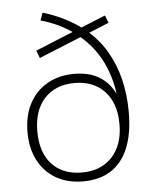

<svg xmlns="http://www.w3.org/2000/svg" viewBox="-53 -785 662 838"><g transform="rotate(-5 278.0 -366.5)"><path d="M277 8Q210 8 159.5 -21Q109 -50 81.5 -103Q54 -156 54 -227Q54 -299 82 -352Q110 -405 161 -434Q212 -463 280 -463Q360 -463 410 -420.5Q460 -378 479 -293H460Q461 -391 424.5 -478.5Q388 -566 313 -627L330 -624L136 -545L123 -578L299 -650L298 -638Q268 -661 231.5 -678.5Q195 -696 153 -708L165 -741Q215 -726 258 -704.5Q301 -683 336 -656L322 -659L435 -705L448 -672L351 -632L352 -643Q403 -600 436 -543.5Q469 -487 485.5 -420Q502 -353 502 -276Q502 -183 476 -119.5Q450 -56 400 -24Q350 8 277 8ZM276 -31Q359 -31 408 -83.5Q457 -136 457 -227Q457 -319 408.5 -371Q360 -423 277 -423Q194 -423 145.5 -371Q97 -319 97 -227Q97 -134 144.5 -82.5Q192 -31 276 -31Z"/></g></svg>

Font: Mulish ExtraLight
Style: Regular
Weight: 200
Designer: Vernon Adams
Foundry: Vernon Adams
Version: Version 3.603